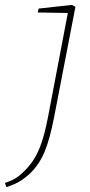

<svg xmlns="http://www.w3.org/2000/svg" viewBox="-93 -510 366 784"><path d="M-67 254 -73 237Q-38 226 -16.5 209Q5 192 26 167Q51 138 69.5 92.5Q88 47 104 -37L184 -457L61 -459L65 -475L201 -490L215 -482L128 -32Q111 56 90 107.5Q69 159 33 195Q12 215 -10 229Q-32 243 -67 254Z"/></svg>

Font: Source Serif 4 SmText ExtraLight
Style: Italic
Weight: 200
Italic angle: -12°
Designer: Frank Grießhammer
Foundry: Adobe
Version: Version 4.005;hotconv 1.1.0;makeotfexe 2.6.0